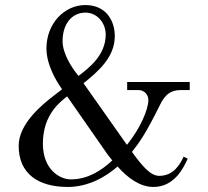

<svg xmlns="http://www.w3.org/2000/svg" viewBox="-20 -723 826 761"><path d="M54 -145C54 -34 132 18 249 18C328 18 397 -20 446 -63C487 -17 535 18 588 18C672 18 708 -59 724 -94L708 -102C692 -69 667 -26 611 -26C577 -26 545 -63 503 -121C530 -155 557 -191 615 -309C642 -364 674 -366 701 -366H732V-398H484V-366H529C549 -366 568 -351 568 -326C568 -288 534 -212 487 -154L483 -149L311 -393C371 -441 435 -497 435 -580C435 -639 402 -703 318 -703C237 -703 164 -632 164 -530C164 -485 185 -431 216 -384L226 -369L196 -346C145 -307 54 -232 54 -145ZM150 -153C150 -249 196 -301 236 -333L246 -341L407 -110L425 -87C380 -45 326 -12 261 -12C215 -12 150 -53 150 -153ZM228 -560C228 -626 263 -673 319 -673C365 -673 399 -632 399 -586C399 -504 332 -453 291 -422L281 -435C264 -457 228 -511 228 -560Z"/></svg>

Font: Old Standard
Style: Regular
Weight: 400
Designer: Alexey Kryukov <alexios@thessalonica.org.ru>
Version: Version 2.0